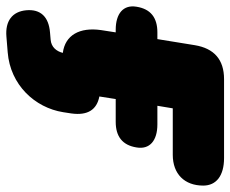

<svg xmlns="http://www.w3.org/2000/svg" viewBox="-92 -454 719 599"><g transform="rotate(90 267.5 -154.5)"><path d="M82 185 131 181C233 173 304 96 318 8L322 -18C329 -69 310 -97 269 -105L277 -156H348C394 -156 421 -177 428 -221C435 -262 407 -286 356 -286H298L306 -334H451C511 -334 547 -371 547 -429C547 -470 516 -494 461 -494H215C154 -494 119 -463 109 -403L90 -286H69C23 -286 -4 -265 -11 -221C-18 -180 10 -156 61 -156H69L62 -111C52 -43 78 2 133 9C128 29 115 45 92 47L69 49C21 53 -4 78 0 123C4 167 34 189 82 185Z"/></g></svg>

Font: SN Pro Black
Style: Italic
Weight: 900
Italic angle: -9°
Designer: Tobias Whetton
Foundry: Supernotes
Version: Version 1.001;Glyphs 3.2 (3249)